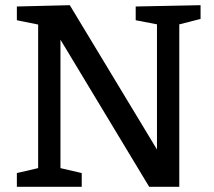

<svg xmlns="http://www.w3.org/2000/svg" viewBox="-20 -720 825 740"><path d="M503 -695 753 -700V-647L655 -622L671 -644V0H555L198 -592H213V-54L196 -76L295 -53V0H45V-53L144 -76L127 -54V-644L139 -623L45 -642V-695L249 -700L600 -119L585 -118V-644L602 -623L503 -642Z"/></svg>

Font: Bitter Thin Medium
Style: Regular
Weight: 500
Version: Version 3.021